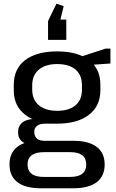

<svg xmlns="http://www.w3.org/2000/svg" viewBox="-20 -824 623 1031"><path d="M287 -160Q177 -160 115.5 -207.5Q54 -255 54 -339V-369Q54 -455 115.5 -501.5Q177 -548 287 -548Q396 -548 457.5 -501.5Q519 -455 519 -369V-339Q519 -255 457.5 -207.5Q396 -160 287 -160ZM199 187Q117 187 74 154.5Q31 122 31 59Q31 -3 73 -35.5Q115 -68 198 -68H374Q456 -68 499 -35.5Q542 -3 542 59Q542 122 499 154.5Q456 187 374 187ZM357 126Q443 126 443 59Q443 -7 357 -7H217Q128 -7 128 59Q128 127 217 126ZM165 -44Q124 -44 100.5 -62.5Q77 -81 77 -114Q77 -147 100 -166Q123 -185 166 -185H287V-160H221Q194 -160 178.5 -148Q163 -136 164 -114Q165 -91 178.5 -79.5Q192 -68 219 -68H287V-44ZM287 -229Q351 -229 385.5 -258.5Q420 -288 420 -342V-367Q420 -421 385.5 -450.5Q351 -480 287 -480Q224 -480 188.5 -450Q153 -420 153 -367V-342Q153 -289 188.5 -259Q224 -229 287 -229ZM400 -515 547 -563H573V-483L400 -471ZM238 -610V-711L283 -804L322 -791L290 -660L250 -718L336 -719V-610Z"/></svg>

Font: Pathway Extreme 28pt Medium
Style: Regular
Weight: 500
Designer: Eduardo Rodriguez Tunni
Foundry: Eduardo Rodriguez Tunni
Version: Version 1.001;gftools[0.9.26]